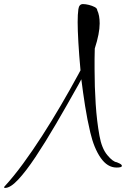

<svg xmlns="http://www.w3.org/2000/svg" viewBox="-110 -832 624 942"><path d="M-85 90Q-90 90 -90 87Q-90 85 -87 82Q-43 34 3.5 -29.5Q50 -93 97 -166Q144 -239 188.5 -315Q233 -391 272 -463L285 -487Q278 -562 274.5 -624Q271 -686 271 -723Q271 -762 274.5 -787Q278 -812 297 -812Q310 -812 326 -808Q342 -804 354.5 -797.5Q367 -791 367 -782Q379 -757 379 -717Q379 -668 355 -594Q354 -569 354 -544Q354 -519 354 -493Q354 -406 359.5 -321.5Q365 -237 378 -166Q389 -104 416.5 -71Q444 -38 463 -36Q467 -35 477.5 -29.5Q488 -24 488 -18Q488 -10 462 -10Q417 -10 384 -57.5Q351 -105 333 -182Q318 -245 307.5 -312Q297 -379 289 -443L275 -417Q218 -315 164.5 -223.5Q111 -132 64 -61.5Q17 9 -21 49.5Q-59 90 -85 90Z"/></svg>

Font: Comforter
Style: Regular
Weight: 400
Designer: Robert E. Leuschke
Foundry: Robert E. Leuschke
Version: Version 1.013; ttfautohint (v1.8.3)